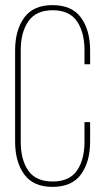

<svg xmlns="http://www.w3.org/2000/svg" viewBox="-20 -725 410 750"><path d="M185 -705Q261 -705 296.5 -656Q332 -607 332 -528V-474H310V-529Q310 -599 280.5 -642Q251 -685 186 -685Q121 -685 91 -642Q61 -599 61 -529V-171Q61 -101 90.5 -58.5Q120 -16 186 -16Q251 -16 280.5 -58.5Q310 -101 310 -171V-248H332V-172Q332 -93 296.5 -44Q261 5 185 5Q110 5 74.5 -44Q39 -93 39 -172V-528Q39 -607 74.5 -656Q110 -705 185 -705Z"/></svg>

Font: Bebas Neue Light
Style: Regular
Weight: 300
Designer: Ryoichi Tsunekawa
Foundry: Ryoichi Tsunekawa
Version: Version 1.003;PS 001.003;hotconv 1.0.70;makeotf.lib2.5.58329